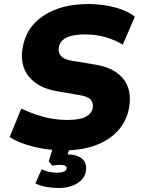

<svg xmlns="http://www.w3.org/2000/svg" viewBox="-20 -736 711 954"><path d="M298 11Q219 11 146.5 -7Q74 -25 28 -55L86 -197Q131 -174 190.5 -157Q250 -140 314 -140Q380 -140 408.5 -157Q437 -174 441 -201Q444 -225 431 -240.5Q418 -256 378 -263L262 -283Q172 -298 125 -353.5Q78 -409 92 -496Q108 -599 195.5 -657.5Q283 -716 420 -716Q488 -716 550.5 -699.5Q613 -683 650 -653L590 -514Q555 -536 507.5 -550.5Q460 -565 401 -565Q283 -565 272 -500Q268 -477 282 -459Q296 -441 338 -434L453 -415Q547 -400 591.5 -345.5Q636 -291 622 -205Q612 -141 571 -92.5Q530 -44 461 -16.5Q392 11 298 11ZM272 198Q239 198 208.5 192.5Q178 187 156 175L187 105Q222 122 260 122Q311 122 311 99Q311 83 277 83Q260 83 241 87L222 66L248 -20H332L316 31Q361 32 384.5 50Q408 68 408 100Q408 145 369 171.5Q330 198 272 198Z"/></svg>

Font: Mulish Black
Style: Italic
Weight: 900
Italic angle: -9°
Designer: Vernon Adams
Foundry: Vernon Adams
Version: Version 3.603; ttfautohint (v1.8.3)